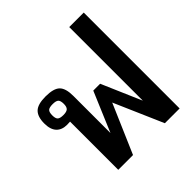

<svg xmlns="http://www.w3.org/2000/svg" viewBox="-188 -863 1011 1011"><g transform="rotate(-45 318.0 -357.0)"><path d="M126 -359Q117 -358 103 -358Q65 -358 44 -380.5Q23 -403 23 -448Q23 -498 46.5 -521Q70 -544 128 -544Q188 -544 211 -521.5Q234 -499 234 -443V-166L328 -388H379L475 -166V-714H583V0H473L354 -273L236 0H126ZM169 -448Q169 -472 160 -480.5Q151 -489 126 -489Q101 -489 92 -480.5Q83 -472 83 -448Q83 -425 92 -416.5Q101 -408 126 -408Q150 -408 159.5 -417Q169 -426 169 -448Z"/></g></svg>

Font: Pridi
Style: Regular
Weight: 400
Designer: Katatrad Team
Foundry: CadsonDemak
Version: Version 1.001